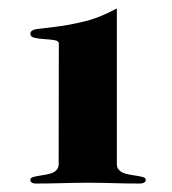

<svg xmlns="http://www.w3.org/2000/svg" viewBox="-20 -706 406 454"><path d="M256.3 -317.9Q256.3 -310.1 260.5 -305.2Q264.6 -300.3 270.8 -297.6Q276.9 -294.9 284.4 -293.5Q292 -292 299.3 -291Q309.1 -289.6 316.9 -287.6Q324.7 -285.6 324.7 -280.8Q324.7 -276.4 320.8 -274.2Q316.9 -272 311.5 -272Q280.8 -272 250 -272.9Q219.2 -273.9 188.5 -273.9Q156.7 -273.9 125.7 -272.9Q94.7 -272 64 -272Q58.6 -272 55.2 -274.2Q51.8 -276.4 51.8 -280.8Q51.8 -285.6 59.1 -287.6Q66.4 -289.6 76.2 -291Q83 -292 90.6 -293.5Q98.1 -294.9 104.5 -297.6Q110.8 -300.3 114.7 -305.2Q118.7 -310.1 118.7 -317.9L119.1 -603Q119.1 -609.4 108.6 -611.1Q98.1 -612.8 85.4 -613.5Q72.8 -614.3 62.3 -616.5Q51.8 -618.7 51.8 -626Q51.8 -635.3 68.1 -637.5Q84.5 -639.6 112.3 -642.8Q140.1 -646 177.5 -654.8Q214.8 -663.6 256.3 -686Z"/></svg>

Font: XB Zar
Style: Bold
Weight: 700
Designer: Behnam
Foundry: Irmug
Version: Version 8.005 2009